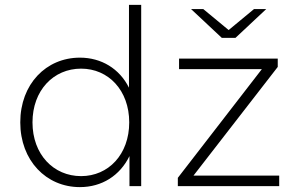

<svg xmlns="http://www.w3.org/2000/svg" viewBox="-20 -762 1207 786"><path d="M307 4C397 4 471 -43 510 -123V0H558V-742H508V-403C469 -481 395 -526 307 -526C169 -526 63 -418 63 -261C63 -105 169 4 307 4ZM312 -41C199 -41 113 -130 113 -261C113 -392 199 -481 312 -481C424 -481 509 -392 509 -261C509 -130 424 -41 312 -41ZM708 0H1123V-43H772L1117 -488V-522H713V-479H1052L708 -34ZM888 -607H944L1070 -725H1020L916 -639L812 -725H762Z"/></svg>

Font: Chess Sans Light
Style: Regular
Weight: 300
Designer: Wolf Bōese
Foundry: Wolf Bōese
Version: Version 7.223;Glyphs 3.3 (3306)